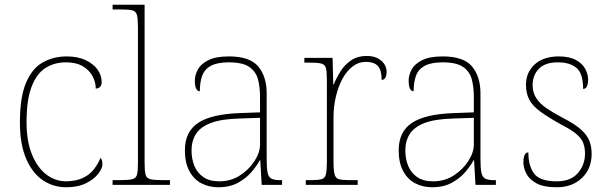

<svg xmlns="http://www.w3.org/2000/svg" viewBox="-20 -780 2568 810"><path d="M259 10Q205 10 161 -19.5Q117 -49 90.5 -110Q64 -171 64 -263Q64 -369 89.5 -430Q115 -491 160 -516.5Q205 -542 262 -542Q308 -542 341 -526.5Q374 -511 391.5 -486.5Q409 -462 409 -433Q409 -425 406 -419Q403 -413 397.5 -410Q392 -407 384 -406Q384 -434 370 -459.5Q356 -485 328.5 -501Q301 -517 258 -517Q209 -517 171.5 -493Q134 -469 113 -413.5Q92 -358 92 -264Q92 -184 115 -128Q138 -72 176 -43.5Q214 -15 259 -15Q301 -16 329 -29Q357 -42 375 -64.5Q393 -87 404 -114Q409 -108 410.5 -101.5Q412 -95 412 -86Q412 -70 394.5 -47Q377 -24 343 -7Q309 10 259 10Z M455 0V-20H485Q522 -20 538 -24Q554 -28 558 -43.5Q562 -59 562 -94V-662Q562 -699 558 -715.5Q554 -732 539.5 -736Q525 -740 495 -740H455V-760H590V-94Q590 -59 594 -43.5Q598 -28 614.5 -24Q631 -20 667 -20H697V0Z M901 10Q862 10 830 -6.5Q798 -23 779 -58Q760 -93 760 -146Q760 -225 816.5 -262Q873 -299 994 -303L1077 -306V-371Q1077 -414 1068 -446.5Q1059 -479 1031 -498Q1003 -517 946 -517Q897 -517 870 -502.5Q843 -488 833 -460.5Q823 -433 823 -395Q813 -395 807.5 -406Q802 -417 802 -441Q802 -462 814 -485.5Q826 -509 857.5 -525.5Q889 -542 946 -542Q1034 -542 1069.5 -499.5Q1105 -457 1105 -386V-110Q1105 -73 1108.5 -53.5Q1112 -34 1124 -27Q1136 -20 1163 -20H1170V0H1084L1078 -104H1076Q1065 -83 1042.5 -56Q1020 -29 985 -9.5Q950 10 901 10ZM905 -15Q954 -15 992.5 -40Q1031 -65 1054 -101Q1077 -137 1077 -170V-283L991 -280Q913 -278 869 -261Q825 -244 806.5 -214.5Q788 -185 788 -145Q788 -111 799.5 -81.5Q811 -52 837 -33.5Q863 -15 905 -15Z M1270 0V-20H1292Q1322 -20 1336.5 -24Q1351 -28 1355 -44.5Q1359 -61 1359 -98V-442Q1359 -477 1355 -492.5Q1351 -508 1335 -512Q1319 -516 1282 -516H1264V-536H1383L1386 -424H1388Q1400 -453 1417.5 -480.5Q1435 -508 1462 -526Q1489 -544 1527 -544Q1565 -544 1588 -524.5Q1611 -505 1611 -476Q1611 -463 1606 -453Q1601 -443 1590 -443Q1590 -472 1582.5 -488.5Q1575 -505 1560 -512Q1545 -519 1522 -519Q1493 -519 1468 -500Q1443 -481 1425 -448Q1407 -415 1397 -372.5Q1387 -330 1387 -284V-98Q1387 -61 1391.5 -44.5Q1396 -28 1410 -24Q1424 -20 1454 -20H1489V0Z M1803 10Q1764 10 1732 -6.5Q1700 -23 1681 -58Q1662 -93 1662 -146Q1662 -225 1718.5 -262Q1775 -299 1896 -303L1979 -306V-371Q1979 -414 1970 -446.5Q1961 -479 1933 -498Q1905 -517 1848 -517Q1799 -517 1772 -502.5Q1745 -488 1735 -460.5Q1725 -433 1725 -395Q1715 -395 1709.5 -406Q1704 -417 1704 -441Q1704 -462 1716 -485.5Q1728 -509 1759.5 -525.5Q1791 -542 1848 -542Q1936 -542 1971.5 -499.5Q2007 -457 2007 -386V-110Q2007 -73 2010.5 -53.5Q2014 -34 2026 -27Q2038 -20 2065 -20H2072V0H1986L1980 -104H1978Q1967 -83 1944.5 -56Q1922 -29 1887 -9.5Q1852 10 1803 10ZM1807 -15Q1856 -15 1894.5 -40Q1933 -65 1956 -101Q1979 -137 1979 -170V-283L1893 -280Q1815 -278 1771 -261Q1727 -244 1708.5 -214.5Q1690 -185 1690 -145Q1690 -111 1701.5 -81.5Q1713 -52 1739 -33.5Q1765 -15 1807 -15Z M2329 10Q2273 10 2242.5 -7Q2212 -24 2200 -48.5Q2188 -73 2188 -95Q2188 -109 2190.5 -118.5Q2193 -128 2197.5 -132.5Q2202 -137 2209 -137Q2209 -80 2233.5 -47.5Q2258 -15 2329 -15Q2388 -15 2418 -50Q2448 -85 2448 -132Q2448 -156 2441 -175.5Q2434 -195 2413.5 -213Q2393 -231 2352 -252Q2294 -284 2260.5 -308.5Q2227 -333 2213 -359.5Q2199 -386 2199 -422Q2199 -475 2236 -508.5Q2273 -542 2337 -542Q2382 -542 2409.5 -527Q2437 -512 2449 -489.5Q2461 -467 2461 -445Q2461 -426 2456 -415.5Q2451 -405 2440 -405Q2440 -470 2412 -493.5Q2384 -517 2334 -517Q2279 -517 2253 -489.5Q2227 -462 2227 -421Q2227 -390 2242 -366.5Q2257 -343 2285.5 -323.5Q2314 -304 2354 -283Q2405 -257 2431 -233.5Q2457 -210 2466.5 -185.5Q2476 -161 2476 -131Q2476 -68 2435 -29Q2394 10 2329 10Z"/></svg>

Font: Noto Serif Bengali Thin
Style: Regular
Weight: 250
Version: Version 2.003